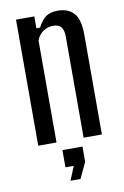

<svg xmlns="http://www.w3.org/2000/svg" viewBox="-89 -660 582 900"><g transform="rotate(-10 202.0 -210.0)"><path d="M51.5 0V-600H138.5V-543.5H156Q171.5 -574.5 192.5 -591Q213.5 -607.5 250.5 -607.5Q301 -607.5 327.8 -577.2Q354.5 -547 354.5 -476.5V0H267.5V-483Q267 -514 254.8 -527.8Q242.5 -541.5 216.5 -541.5Q192 -541.5 170 -526.8Q148 -512 138.5 -485V0ZM172 188 199 122H159.5V40H255V112.5L219.5 188Z"/></g></svg>

Font: Big Shoulders Display Thin SemiBold
Style: Regular
Weight: 600
Version: Version 2.002